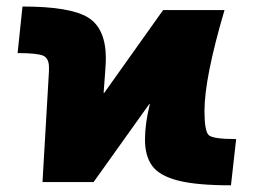

<svg xmlns="http://www.w3.org/2000/svg" viewBox="-20 -550 766 580"><path d="M33.2 -389.6 47.9 -530.3Q192.4 -530.3 246.1 -497.1Q299.8 -463.9 299.8 -373Q299.8 -362.3 297.9 -335L293 -269.5H294.9L472.7 -519.5H658.2Q597.7 -314.5 597.7 -214.8Q597.7 -153.3 610.8 -141.6Q624 -129.9 693.4 -129.9L677.7 9.8Q572.3 9.8 516.6 -4.9Q460.9 -19.5 439.5 -49.3Q418 -79.1 418 -127.9Q418 -176.8 432.6 -235.4H430.7L262.7 0H108.4L127.9 -335V-346.7Q127.9 -374 110.4 -381.8Q92.8 -389.6 33.2 -389.6Z"/></svg>

Font: GenEi M Gothic v2 Black
Style: Regular
Weight: 900
Version: Version 2.0